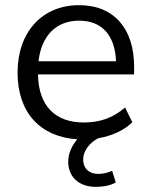

<svg xmlns="http://www.w3.org/2000/svg" viewBox="-20 -531 584 743"><path d="M350 192C383 192 409 186 428 175L414 130C395 138 379 142 360 142C328 142 302 124 302 86C302 49 331 19 360 4C412 -5 460 -26 492 -58L464 -115C415 -73 364 -57 304 -57C194 -57 129 -121 127 -243H499V-273C499 -418 423 -511 286 -511C144 -511 48 -408 48 -250C48 -95 136 -1 279 8C257 34 244 64 244 95C244 154 286 192 350 192ZM129 -294C140 -391 196 -451 286 -451C376 -451 425 -393 429 -294Z"/></svg>

Font: Poppy and Pepper
Style: Regular
Weight: 400
Designer: Thy Ha
Foundry: Thy Ha
Version: Version 0.001;Glyphs 3.2 (3227)